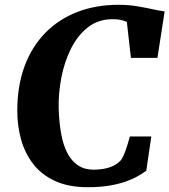

<svg xmlns="http://www.w3.org/2000/svg" viewBox="-20 -772 706 800"><path d="M346 8Q265.5 8 209.5 -17.8Q153.5 -43.5 118.8 -88.2Q84 -133 68 -190.2Q52 -247.5 52 -310Q52 -414 82.2 -495.8Q112.5 -577.5 168.5 -634.8Q224.5 -692 302 -722Q379.5 -752 473.5 -752Q515 -752 552.2 -745.8Q589.5 -739.5 618.8 -733Q648 -726.5 666 -724.5L636 -531H525.5L508.5 -681Q501 -684 492.5 -686.5Q484 -689 473.5 -690.5Q463 -692 449.5 -692Q389 -692 345.8 -657.8Q302.5 -623.5 275 -567.8Q247.5 -512 235.2 -446.5Q223 -381 224.5 -319.5Q226.5 -260 235.2 -212.8Q244 -165.5 261.5 -132.8Q279 -100 305.8 -82.5Q332.5 -65 370.5 -65Q383.5 -65 403.2 -67.2Q423 -69.5 444.2 -77.5Q465.5 -85.5 483 -103.5Q489 -111.5 494.2 -123Q499.5 -134.5 504.2 -147.8Q509 -161 513.2 -175.5Q517.5 -190 521 -203.5H610.5L589.5 -60.5Q575.5 -50.5 555 -38.5Q534.5 -26.5 505.2 -16Q476 -5.5 436.8 1.2Q397.5 8 346 8Z"/></svg>

Font: Merriweather 20pt ExtraBold
Style: Italic
Weight: 800
Italic angle: -7.8°
Version: Version 2.101